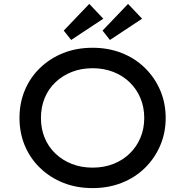

<svg xmlns="http://www.w3.org/2000/svg" viewBox="-20 -955 950 985"><path d="M455 10Q373 10 305 -17Q237 -44 186 -93Q135 -142 107.5 -207.5Q80 -273 80 -350Q80 -427 107.5 -492.5Q135 -558 186 -607Q237 -656 305 -683Q373 -710 455 -710Q536 -710 604.5 -683Q673 -656 723.5 -606.5Q774 -557 802 -491.5Q830 -426 830 -350Q830 -274 802 -208.5Q774 -143 723.5 -93.5Q673 -44 604.5 -17Q536 10 455 10ZM455 -95Q513 -95 561.5 -114Q610 -133 645.5 -167.5Q681 -202 700.5 -248.5Q720 -295 720 -350Q720 -405 700.5 -451.5Q681 -498 645.5 -532.5Q610 -567 561.5 -586Q513 -605 455 -605Q397 -605 348.5 -586Q300 -567 264 -532.5Q228 -498 209 -451.5Q190 -405 190 -350Q190 -295 209 -248.5Q228 -202 264 -167.5Q300 -133 348.5 -114Q397 -95 455 -95ZM345 -750 307 -798 438 -935 510 -859ZM544 -750 506 -798 637 -935 709 -859Z"/></svg>

Font: Lexend Exa
Style: Regular
Weight: 400
Designer: Bonnie Shaver-Troup, Thomas Jockin
Foundry: Lexend
Version: Version 1.007